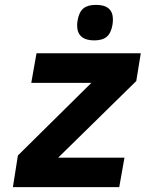

<svg xmlns="http://www.w3.org/2000/svg" viewBox="-20 -769 640 789"><path d="M53.5 -130 355.5 -428.5H108.5L130 -550H558.5L540 -436L219 -121H491.5L470 0H33ZM297 -664Q297 -675.5 299 -686Q305 -720 322.8 -734.5Q340.5 -749 374.5 -749Q444 -749 444 -689Q444 -677.5 442 -666Q436 -632.5 418.5 -617.8Q401 -603 367 -603Q332.5 -603 314.8 -618.5Q297 -634 297 -664Z"/></svg>

Font: JuliaMono ExtraBoldItalic
Style: Regular
Weight: 800
Italic angle: -9°
Monospace: yes
Designer: cormullion
Foundry: corm
Version: Version 0.049; ttfautohint (v1.8.4)